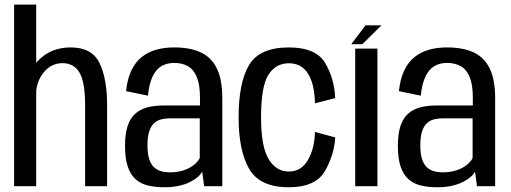

<svg xmlns="http://www.w3.org/2000/svg" viewBox="-20 -805 2208 830"><path d="M41 0H136.5V-785H41ZM348 0H443V-350.5Q443 -465.5 410 -532.8Q377 -600 286 -600Q198.5 -600 144 -541.8Q89.5 -483.5 89.5 -414L135 -388Q135 -449.5 168 -490.8Q201 -532 250 -532Q299.5 -532 323.8 -490.8Q348 -449.5 348 -348.5Z M691 4.5Q726 4.5 753.8 -1.8Q781.5 -8 802 -18.5Q822.5 -29 835.8 -40.8Q849 -52.5 854 -63.5L862.5 0H941V-380Q941 -462 917 -510Q893 -558 847 -579Q801 -600 732.5 -600Q691 -600 655.8 -590.2Q620.5 -580.5 593.2 -559Q566 -537.5 548.2 -501Q530.5 -464.5 525 -411L619.5 -391.5Q625 -444.5 640.2 -475.5Q655.5 -506.5 679 -519.8Q702.5 -533 733 -533Q768 -533 793 -518.5Q818 -504 831.2 -471Q844.5 -438 844.5 -383V-349H687.5Q648 -349 616.8 -340.8Q585.5 -332.5 564 -313Q542.5 -293.5 531.5 -259.8Q520.5 -226 520.5 -174Q520.5 -120 532.2 -85Q544 -50 566.2 -30.2Q588.5 -10.5 620 -3Q651.5 4.5 691 4.5ZM713.5 -60Q693.5 -60 676 -65Q658.5 -70 645.2 -82.5Q632 -95 624.8 -118Q617.5 -141 617.5 -177.5Q617.5 -214 625 -237Q632.5 -260 645.8 -272.2Q659 -284.5 676.8 -289Q694.5 -293.5 715 -293.5H843.5V-122Q837 -107.5 819.5 -93Q802 -78.5 775.2 -69.2Q748.5 -60 713.5 -60Z M1228.5 4.5Q1345.5 4.5 1385.5 -67Q1425.5 -138.5 1429 -211L1341.5 -234.5Q1340 -164 1311.5 -113.8Q1283 -63.5 1228.5 -63.5Q1173.5 -63.5 1141 -117.8Q1108.5 -172 1108.5 -297Q1108.5 -432.5 1140.5 -482Q1172.5 -531.5 1228.5 -531.5Q1283.5 -531.5 1311.8 -486.2Q1340 -441 1341.5 -358.5L1429 -381Q1425.5 -465.5 1385.5 -532.8Q1345.5 -600 1228.5 -600Q1103 -600 1057.2 -524.8Q1011.5 -449.5 1011.5 -297Q1011.5 -154 1057.2 -74.8Q1103 4.5 1228.5 4.5Z M1515.5 0H1611.5V-595H1515.5ZM1498.5 -614H1546.5L1629 -695.5H1560Z M1870.5 4.5Q1905.5 4.5 1933.2 -1.8Q1961 -8 1981.5 -18.5Q2002 -29 2015.2 -40.8Q2028.5 -52.5 2033.5 -63.5L2042 0H2120.5V-380Q2120.5 -462 2096.5 -510Q2072.5 -558 2026.5 -579Q1980.5 -600 1912 -600Q1870.5 -600 1835.2 -590.2Q1800 -580.5 1772.8 -559Q1745.5 -537.5 1727.8 -501Q1710 -464.5 1704.5 -411L1799 -391.5Q1804.5 -444.5 1819.8 -475.5Q1835 -506.5 1858.5 -519.8Q1882 -533 1912.5 -533Q1947.5 -533 1972.5 -518.5Q1997.5 -504 2010.8 -471Q2024 -438 2024 -383V-349H1867Q1827.5 -349 1796.2 -340.8Q1765 -332.5 1743.5 -313Q1722 -293.5 1711 -259.8Q1700 -226 1700 -174Q1700 -120 1711.8 -85Q1723.5 -50 1745.8 -30.2Q1768 -10.5 1799.5 -3Q1831 4.5 1870.5 4.5ZM1893 -60Q1873 -60 1855.5 -65Q1838 -70 1824.8 -82.5Q1811.5 -95 1804.2 -118Q1797 -141 1797 -177.5Q1797 -214 1804.5 -237Q1812 -260 1825.2 -272.2Q1838.5 -284.5 1856.2 -289Q1874 -293.5 1894.5 -293.5H2023V-122Q2016.5 -107.5 1999 -93Q1981.5 -78.5 1954.8 -69.2Q1928 -60 1893 -60Z"/></svg>

Font: Anybody SemiCondensed
Style: Regular
Weight: 400
Width: 4
Version: Version 1.113;gftools[0.9.25]